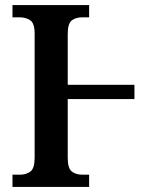

<svg xmlns="http://www.w3.org/2000/svg" viewBox="-20 -734 602 754"><path d="M29 0V-48H59Q83 -48 99.5 -60.5Q116 -73 116 -114V-602Q116 -643 98.5 -654.5Q81 -666 57 -666H29V-714H330V-666H303Q278 -666 262 -654Q246 -642 246 -600V-401H508V-345H246V-114Q246 -73 262 -60.5Q278 -48 303 -48H330V0Z"/></svg>

Font: Noto Serif SemiCondensed SemiBold
Style: Regular
Weight: 600
Width: 4
Designer: Monotype Design Team
Foundry: Monotype Imaging Inc.
Version: Version 2.013; ttfautohint (v1.8.4.7-5d5b)